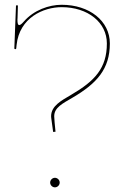

<svg xmlns="http://www.w3.org/2000/svg" viewBox="-20 -782 520 804"><path d="M47 -759.5 40 -579.5C40 -577.5 41.5 -576 44 -576C46.5 -576 48 -577.5 48 -579.5L49.5 -594C61.5 -708 162 -752 238 -752C348 -752 427.5 -688 427.5 -600C427.5 -497 377.5 -443 278 -385C236.5 -360.5 194 -338.5 194 -295C194 -293 194.5 -291 194.5 -288.5L202.5 -229.5L212.5 -230.5C210 -252.5 207 -286.5 207 -295C207 -331.5 241 -348 284.5 -373.5C385 -432.5 440 -492.5 440 -600C440 -694 355 -762 238 -762C185.5 -762 121.5 -740 79.5 -691.5C71 -681.5 64.5 -677 60.5 -677C55 -677 53 -684.5 53 -700C53 -702.5 53.5 -705 53.5 -707.5C53.5 -707.5 54.5 -740 55 -759.5ZM190 -17.5C190 -6.5 199.5 2.5 210 2.5C221 2.5 230 -7 230 -17.5C230 -28.5 220.5 -37.5 210 -37.5C199 -37.5 190 -28 190 -17.5Z"/></svg>

Font: Znikomit
Style: Regular
Weight: 100
Designer: gluk
Foundry: gluk
Version: Version 0.55